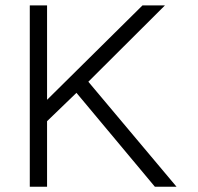

<svg xmlns="http://www.w3.org/2000/svg" viewBox="-20 -706 748 727"><path d="M92.8 1H158.2V-247.1L269.5 -354.5L566.4 1H648.4L314.5 -396.5L604.5 -685.5H519.5L158.2 -328.1V-685.5H92.8Z"/></svg>

Font: Dotum
Style: Regular
Weight: 400
Version: Version 2.21